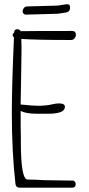

<svg xmlns="http://www.w3.org/2000/svg" viewBox="-20 -873 416 893"><path d="M76 -728Q72 -737 60 -737Q46 -737 46 -722Q46 -721 45 -721Q39 -716 39 -710Q39 -704 45 -699Q35 -476 35 -348Q35 -165 52 -17Q54 -1 70 0H313H315Q332 0 332 -17Q332 -28 321 -33Q199 -35 186 -35Q138 -38 108 -38Q77 -39 77 -213V-235Q76 -262 76 -357Q101 -344 152 -344H180H203Q267 -344 279 -365Q291 -392 254 -392Q241 -392 224 -388Q194 -381 158 -381Q132 -381 76 -387L78 -501Q80 -613 80 -632V-662Q79 -675 79 -692Q149 -687 311 -687Q320 -687 326.5 -694.5Q333 -702 333 -711Q333 -729 315 -729Q127 -729 76 -728ZM102 -805Q91 -805 87 -813Q83 -821 88 -831Q93 -841 103 -843H106L248 -847L288 -853Q306 -856 306 -838Q306 -820 291 -816Q290 -815 288 -815L248 -809H246Z"/></svg>

Font: Neythal
Style: Regular
Weight: 400
Designer: Tharique Azeez
Foundry: Tharique Azeez
Version: Version 0.44